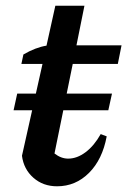

<svg xmlns="http://www.w3.org/2000/svg" viewBox="-20 -642 450 673"><path d="M180 11Q131 11 97 -19Q63 -49 57 -96L129 -418H55L62 -451Q105 -476 143 -482L174 -622H276L248 -483H406L393 -418H235L171 -104Q194 -86 219 -86Q250 -86 280 -108.5Q310 -131 333 -172L354 -164Q339 -83 292 -36Q245 11 180 11ZM40.3 -313.8H372.5L359.7 -255.5H27.6Z"/></svg>

Font: Piazzolla SemiBold
Style: Italic
Weight: 600
Italic angle: -11.3°
Designer: Juan Pablo del Peral
Foundry: Huerta Tipografica
Version: Version 1.330